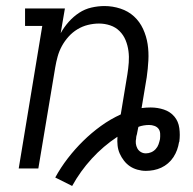

<svg xmlns="http://www.w3.org/2000/svg" viewBox="-20 -558 640 636"><path d="M219 58 163 30Q181 -3 204.5 -33.5Q228 -64 255.5 -91Q283 -118 314 -140.5Q345 -163 380 -179L402 -312Q405 -331 406.5 -350.5Q408 -370 405.5 -389Q403 -408 396 -425Q389 -442 376 -455Q363 -468 345 -474Q327 -480 308 -480Q290 -480 271.5 -475.5Q253 -471 236.5 -461Q220 -451 207 -436.5Q194 -422 185 -405.5Q176 -389 171 -371Q166 -353 163 -335L107 0H42L120 -472H63V-530H195L181 -448Q192 -468 207.5 -485.5Q223 -503 242 -515.5Q261 -528 283 -533Q305 -538 326 -538Q353 -538 379 -529.5Q405 -521 424 -503.5Q443 -486 454 -462Q465 -438 469 -412Q473 -386 471.5 -358Q470 -330 466 -302L449 -200Q456 -201 464 -201.5Q472 -202 479 -202Q502 -202 523 -195Q544 -188 557.5 -172Q571 -156 574 -133.5Q577 -111 574 -89Q574 -88 573.5 -87.5Q573 -87 573 -87Q571 -74 566.5 -61.5Q562 -49 554.5 -37.5Q547 -26 536.5 -17Q526 -8 514 -2.5Q502 3 489 5.5Q476 8 463 8Q449 8 435 4Q421 0 410 -7.5Q399 -15 390.5 -26Q382 -37 376.5 -49.5Q371 -62 369.5 -76Q368 -90 369 -105Q322 -74 284 -32.5Q246 9 219 58ZM463 -50Q472 -50 480.5 -53.5Q489 -57 495.5 -64Q502 -71 505 -79.5Q508 -88 510 -97Q510 -97 510 -97Q510 -97 510 -97Q510 -97 510 -97Q510 -97 510 -97Q511 -106 510.5 -115.5Q510 -125 505 -131.5Q500 -138 491.5 -141Q483 -144 474 -144Q465 -144 456 -142.5Q447 -141 439 -138L438 -136Q437 -131 436 -126Q435 -121 434 -116V-115Q433 -112 432 -108Q431 -104 431 -100Q429 -91 430 -82.5Q431 -74 435 -66.5Q439 -59 446.5 -54.5Q454 -50 463 -50Z"/></svg>

Font: Iosevka Curly Slab LtEx
Style: Italic
Weight: 300
Width: 7
Italic angle: -9°
Monospace: yes
Designer: Belleve Invis
Foundry: Belleve Invis
Version: Version 11.1.0; ttfautohint (v1.8.3)